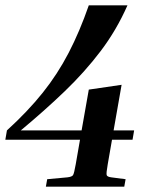

<svg xmlns="http://www.w3.org/2000/svg" viewBox="-22 -700 554 720"><path d="M262 -84 278 -176H-2L4 -211Q82 -282 138 -352Q194 -422 235.5 -502Q277 -582 311 -680H456Q415 -587 355.5 -508.5Q296 -430 220.5 -357.5Q145 -285 56 -211H284L311 -364L434 -382L404 -211H481L475 -176H398L382 -84Q376 -50 378 -43.5Q380 -37 395 -35L449 -28L444 0H150L155 -28L231 -35Q248 -37 252 -43.5Q256 -50 262 -84Z"/></svg>

Font: Inria Serif
Style: Bold Italic
Weight: 700
Italic angle: -10°
Designer: Black Foundry Team
Foundry: Black Foundry
Version: Version 1.000; ttfautohint (v1.8.3)